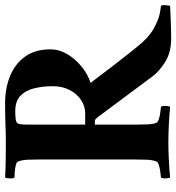

<svg xmlns="http://www.w3.org/2000/svg" viewBox="11 -696 693 755"><g transform="rotate(-90 357.5 -318.5)"><path d="M328 -645Q389 -645 437 -625Q485 -605 513 -565.5Q541 -526 541 -467Q541 -437 527.5 -410.5Q514 -384 493 -362.5Q472 -341 449.5 -327.5Q427 -314 409 -309Q445 -261 477 -219.5Q509 -178 529.5 -152.5Q550 -127 550 -127Q586 -81 622 -61Q658 -41 683 -36.5Q708 -32 712 -32Q716 -27 714.5 -12.5Q713 2 712 4Q691 5 652.5 6.5Q614 8 584 8Q528 8 490.5 -16Q453 -40 435 -65L277 -277Q277 -277 271 -284.5Q265 -292 259 -292H245V-142Q245 -139 245 -135.5Q245 -132 245 -129Q245 -103 246 -83Q247 -63 252 -50Q255 -44 267.5 -40Q280 -36 294.5 -34.5Q309 -33 315 -32Q319 -27 318.5 -14Q318 -1 315 4Q287 1 246.5 -1Q206 -3 175 -3Q144 -3 105 -1Q66 1 37 4Q34 -1 33.5 -14Q33 -27 37 -32Q44 -33 58 -34.5Q72 -36 85 -40Q98 -44 100 -50Q106 -65 107 -88Q108 -111 108 -142V-501Q108 -533 107 -555.5Q106 -578 100 -593Q98 -600 85 -603Q72 -606 58 -607Q44 -608 37 -608Q33 -613 33.5 -627Q34 -641 37 -645Q70 -643 108 -642.5Q146 -642 177 -642Q208 -642 246.5 -643.5Q285 -645 328 -645ZM396 -457Q396 -496 388 -529.5Q380 -563 359 -584Q338 -605 298 -605Q282 -605 267.5 -603.5Q253 -602 249 -594Q246 -586 245.5 -574Q245 -562 245 -546Q245 -543 245 -540Q245 -537 245 -534V-330H289Q317 -330 341.5 -346Q366 -362 381 -391Q396 -420 396 -457Z"/></g></svg>

Font: Amiri
Style: Bold
Weight: 700
Designer: Khaled Hosny
Version: Version 0.113